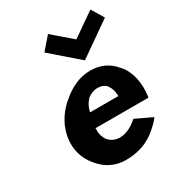

<svg xmlns="http://www.w3.org/2000/svg" viewBox="-201 -971 1037 1121"><g transform="rotate(-30 317.5 -410.5)"><path d="M313 -397V-401H317C335 -416 359 -426 386 -426C410 -426 431 -417 445 -400L446 -398V-397C457 -382 465 -362 466 -336L467 -324H276L279 -336C285 -357 295 -379 313 -397ZM277 -147C264 -166 256 -190 258 -218L257 -228H614L615 -230C628 -323 610 -398 570 -450H569L561 -460H560C521 -509 466 -535 397 -535C326 -535 259 -503 202 -452L192 -444C138 -395 99 -329 89 -256C79 -184 100 -118 140 -69L146 -62C188 -10 247 22 319 22C400 22 471 0 535 -57L544 -65C559 -78 573 -93 588 -112L476 -165C395 -91 316 -98 278 -145ZM220 -760 402 -602 628 -760 578 -843 420 -733 292 -843Z"/></g></svg>

Font: Hussar Woodtype
Style: SeBdObl
Weight: 900
Foundry: Cannot Into Space Fonts
Version: Version 1.07